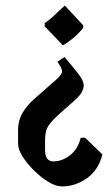

<svg xmlns="http://www.w3.org/2000/svg" viewBox="-20 -526 388 690"><path d="M212 -321Q241 -287 261 -261.5Q281 -236 281 -218Q281 -210 275 -197Q269 -184 248 -165L195 -118Q171 -97 156.5 -77.5Q142 -58 142 -26V14Q142 54 172 54Q203 54 231.5 32Q260 10 270 -31H286L348 29Q334 85 292.5 114.5Q251 144 202 144Q181 144 154.5 128Q128 112 103 87.5Q78 63 61.5 37Q45 11 45 -9V-59Q45 -94 62 -122Q79 -150 106 -173L172 -231Q192 -248 197.5 -256Q203 -264 203 -270Q203 -282 186 -304ZM213 -506 279 -435V-426Q265 -408 246.5 -392Q228 -376 206 -363L140 -432L141 -443Q161 -457 178.5 -474Q196 -491 213 -506Z"/></svg>

Font: Jaini Purva
Style: Regular
Weight: 400
Designer: Maithili Shingre, Girish Dalvi (Devanagari), Taresh Vohra (Latin)
Foundry: Ek Type
Version: Version 2.000; ttfautohint (v1.8.4.7-5d5b)